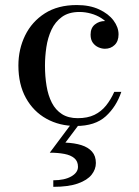

<svg xmlns="http://www.w3.org/2000/svg" viewBox="-20 -490 550 762"><path d="M281.5 10Q216 10 164.2 -18.8Q112.5 -47.5 82.8 -101.2Q53 -155 53 -230Q53 -295 79.8 -349.5Q106.5 -404 158 -437Q209.5 -470 285 -470Q336 -470 373.2 -452.8Q410.5 -435.5 430.5 -408.8Q450.5 -382 450.5 -353.5Q450.5 -326.5 435 -311.5Q419.5 -296.5 396.5 -296.5Q384 -296.5 370.8 -302.2Q357.5 -308 348.5 -320.2Q339.5 -332.5 339.5 -352.5Q339.5 -379 356.5 -392.8Q373.5 -406.5 396.5 -406.5Q418 -406.5 433.8 -393.2Q449.5 -380 449.5 -353.5H423.5Q423.5 -373.5 412.2 -389.8Q401 -406 382.2 -418Q363.5 -430 340.8 -436.2Q318 -442.5 295.5 -442.5Q253 -442.5 226 -423Q199 -403.5 184.2 -371.8Q169.5 -340 164 -302.8Q158.5 -265.5 158.5 -230Q158.5 -187 164.8 -149Q171 -111 185.8 -82.2Q200.5 -53.5 225.8 -37.2Q251 -21 288.5 -21Q327.5 -21 354.8 -34.2Q382 -47.5 401 -71.2Q420 -95 433.5 -125.5H461.5Q442 -67 399.8 -28.5Q357.5 10 281.5 10ZM191.5 251.5V225.5Q236 225.5 262.8 210.2Q289.5 195 289.5 172Q289.5 150 275 137.8Q260.5 125.5 235.2 120.8Q210 116 177.5 116L266 -2.5H298.5L239.5 76Q276 77.5 303 86Q330 94.5 345.2 111.8Q360.5 129 360.5 157Q360.5 182 343.5 203.5Q326.5 225 289.2 238.2Q252 251.5 191.5 251.5Z"/></svg>

Font: Bodoni Moda 9pt
Style: Regular
Weight: 400
Designer: Owen Earl
Foundry: indestructible type
Version: Version 2.005